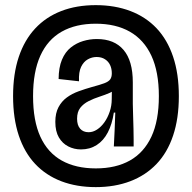

<svg xmlns="http://www.w3.org/2000/svg" viewBox="-20 -655 759 759"><path d="M358.7 84.7Q283 84.7 222.3 61.5Q161.7 38.3 119.2 -6.8Q76.7 -52 54.2 -119.3Q31.7 -186.7 31.7 -275Q31.7 -363 54.2 -430Q76.7 -497 119.2 -542.5Q161.7 -588 222 -611.3Q282.3 -634.7 358.7 -634.7Q434 -634.7 495.2 -611.5Q556.3 -588.3 599 -543.2Q641.7 -498 664.3 -430.7Q687 -363.3 687 -275Q687 -186.7 664.3 -119.2Q641.7 -51.7 598.7 -6.7Q555.7 38.3 494.8 61.5Q434 84.7 358.7 84.7ZM358.7 10.7Q438 10.7 493.5 -20.5Q549 -51.7 578.5 -114.7Q608 -177.7 608 -275Q608 -371.3 578.5 -434.7Q549 -498 493.3 -529.7Q437.7 -561.3 358.7 -561.3Q279.3 -561.3 223.8 -529.8Q168.3 -498.3 139.5 -434.8Q110.7 -371.3 110.7 -275Q110.7 -177.7 139.5 -114.7Q168.3 -51.7 223.8 -20.5Q279.3 10.7 358.7 10.7ZM330.3 -132.3Q347.3 -132.3 363.5 -142.8Q379.7 -153.3 392.5 -171.2Q405.3 -189 413.5 -213Q421.7 -237 421.7 -262.3L422.3 -302L442.7 -310.7Q433.3 -296.7 414.5 -288.3Q395.7 -280 373.3 -272.8Q351 -265.7 330.5 -255.3Q310 -245 297.3 -228.8Q284.7 -212.7 284.7 -185.7Q284.7 -160 296.8 -146.2Q309 -132.3 330.3 -132.3ZM300 -64.3Q273 -64.3 249.8 -76.2Q226.7 -88 212.7 -111.8Q198.7 -135.7 198.7 -173.3Q198.7 -207.7 211.2 -231.2Q223.7 -254.7 244.2 -269.7Q264.7 -284.7 291 -294.2Q317.3 -303.7 343.3 -311Q375.7 -319.7 392.5 -326Q409.3 -332.3 415.7 -341.3Q422 -350.3 422 -365.3Q422 -383.3 415.3 -397.7Q408.7 -412 395 -420.8Q381.3 -429.7 362 -429.7Q343.7 -429.7 327.2 -420.5Q310.7 -411.3 300.7 -390.8Q290.7 -370.3 292.3 -333.7L211.7 -342.7Q212 -388 224.8 -418.8Q237.7 -449.7 260 -467.3Q282.3 -485 308.8 -492.8Q335.3 -500.7 362.7 -500.7Q397.3 -500.7 423.7 -490Q450 -479.3 468.3 -457.8Q486.7 -436.3 495.8 -404.3Q505 -372.3 505 -329.3V-244.3Q505.7 -219.7 506.3 -194.3Q507 -169 507.7 -145.7Q508.3 -122.3 508.3 -104Q508.3 -85.7 508.3 -76H430Q431.7 -108.7 433.2 -141.7Q434.7 -174.7 435.7 -210H430Q423.3 -164.3 406.3 -131.7Q389.3 -99 362.3 -81.7Q335.3 -64.3 300 -64.3Z"/></svg>

Font: Bricolage Grotesque 96pt ExtraBold SemiCondensed
Style: Regular
Weight: 800
Width: 4
Version: Version 1.001;gftools[0.9.33.dev8+g029e19f]